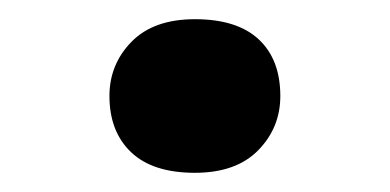

<svg xmlns="http://www.w3.org/2000/svg" viewBox="-20 -433 406 200"><path d="M183 -253Q139 -253 116.5 -274.5Q94 -296 94 -333Q94 -366 117 -389.5Q140 -413 183 -413Q227 -413 249.5 -392Q272 -371 272 -333Q272 -300 249 -276.5Q226 -253 183 -253Z"/></svg>

Font: Lexend Exa Medium
Style: Regular
Weight: 500
Designer: Bonnie Shaver-Troup, Thomas Jockin
Foundry: Lexend
Version: Version 1.007